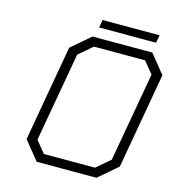

<svg xmlns="http://www.w3.org/2000/svg" viewBox="-121 -941 961 1045"><g transform="rotate(15 360.0 -419.0)"><path d="M320 -794 328 -838H649L641 -794ZM181 0 96 -105 191 -645 298 -737H635L720 -632L625 -92L518 0ZM208 -51H496L573 -117L662 -620L608 -686H320L243 -620L154 -117Z"/></g></svg>

Font: Tomorrow Light
Style: Italic
Weight: 300
Italic angle: -10°
Designer: Tony de Marco, Monica Rizzolli
Foundry: Just in Type
Version: Version 2.002